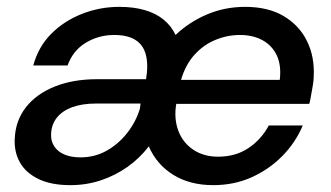

<svg xmlns="http://www.w3.org/2000/svg" viewBox="-20 -528 964 560"><path d="M185 12Q129 12 92 -6Q55 -24 38 -54.5Q21 -85 23 -123Q25 -176 55.5 -215Q86 -254 139.5 -275.5Q193 -297 263 -297H406Q413 -339 405.5 -368Q398 -397 375 -411.5Q352 -426 313 -426Q268 -426 230.5 -403.5Q193 -381 177 -337H77Q92 -392 129.5 -429.5Q167 -467 219 -487.5Q271 -508 328 -508Q370 -508 402.5 -498.5Q435 -489 457.5 -470.5Q480 -452 492 -426Q532 -464 584 -486Q636 -508 695 -508Q762 -508 807.5 -481Q853 -454 875.5 -408Q898 -362 895 -305Q895 -293 892 -276.5Q889 -260 886.5 -245.5Q884 -231 882 -225H494Q487 -182 500 -147Q513 -112 543.5 -91.5Q574 -71 616 -71Q667 -71 704.5 -96Q742 -121 764 -162H863Q842 -112 803.5 -73Q765 -34 714 -11Q663 12 602 12Q534 12 485.5 -18Q437 -48 414 -101Q387 -66 351.5 -41Q316 -16 274 -2Q232 12 185 12ZM215 -69Q257 -69 292 -89Q327 -109 352 -141.5Q377 -174 388 -211L390 -226H260Q220 -226 191 -215.5Q162 -205 146 -185Q130 -165 129 -137Q128 -117 138 -101.5Q148 -86 167.5 -77.5Q187 -69 215 -69ZM508 -295H796Q801 -337 787.5 -366Q774 -395 746 -410.5Q718 -426 680 -426Q643 -426 608 -411.5Q573 -397 547 -368Q521 -339 508 -295Z"/></svg>

Font: DM Sans 28pt Medium
Style: Italic
Weight: 500
Italic angle: -10°
Version: Version 4.004;gftools[0.9.30]